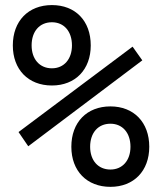

<svg xmlns="http://www.w3.org/2000/svg" viewBox="-20 -723 626 753"><path d="M183.6 -387.7C275.4 -387.7 335.9 -450.2 335.9 -544.9C335.9 -641.6 275.4 -703.1 183.6 -703.1C90.8 -703.1 30.3 -640.1 30.3 -544.9C30.3 -450.2 90.8 -387.7 183.6 -387.7ZM413.1 9.8C504.9 9.8 565.4 -52.7 565.4 -147.5C565.4 -243.2 504.9 -305.7 413.1 -305.7C320.3 -305.7 259.8 -243.2 259.8 -147.5C259.8 -52.7 320.3 9.8 413.1 9.8ZM90.8 -149.4 538.1 -486.3 500 -540 52.7 -205.1ZM183.6 -455.1C135.3 -455.1 104 -491.2 104 -544.9C104 -600.1 135.3 -635.7 183.6 -635.7C231 -635.7 262.2 -600.1 262.2 -544.9C262.2 -491.2 231 -455.1 183.6 -455.1ZM413.1 -58.1C364.7 -58.1 333.5 -93.8 333.5 -147.5C333.5 -202.1 364.7 -237.8 413.1 -237.8C460.4 -237.8 491.7 -202.1 491.7 -147.5C491.7 -93.8 460.4 -58.1 413.1 -58.1Z"/></svg>

Font: Cascadia Mono PL SemiLight
Style: Regular
Weight: 350
Monospace: yes
Designer: Aaron Bell
Foundry: Saja Typeworks
Version: Version 2404.023